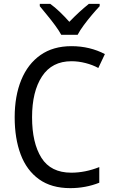

<svg xmlns="http://www.w3.org/2000/svg" viewBox="-20 -964 603 994"><path d="M344 10Q246 10 182 -36Q118 -82 87 -164.5Q56 -247 56 -357Q56 -467 90 -550Q124 -633 189.5 -679Q255 -725 350 -725Q398 -725 441.5 -714.5Q485 -704 523 -684L489 -612Q460 -628 423 -637.5Q386 -647 350 -647Q249 -647 197.5 -568.5Q146 -490 146 -357Q146 -224 194.5 -147Q243 -70 349 -70Q421 -70 494 -99V-18Q423 10 344 10ZM297 -784Q285 -806 265.5 -832.5Q246 -859 224.5 -885Q203 -911 186 -932V-944H240Q264 -927 289.5 -902.5Q315 -878 339 -851Q366 -879 390 -901Q414 -923 440 -944H496V-932Q478 -913 456 -887Q434 -861 414 -834Q394 -807 382 -784Z"/></svg>

Font: Noto Sans Mono SemiCondensed
Style: Regular
Weight: 400
Width: 4
Designer: Monotype Design Team
Foundry: Monotype Imaging Inc.
Version: Version 2.014